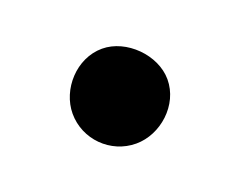

<svg xmlns="http://www.w3.org/2000/svg" viewBox="-43 -197 340 274"><g transform="rotate(-20 127.5 -60.0)"><path d="M56 -59C56 -20 88 12 127 12C164 12 200 -20 200 -59C200 -96 164 -132 127 -132C88 -132 56 -96 56 -59Z"/></g></svg>

Font: Quattrocento Sans
Style: Bold
Weight: 700
Designer: Pablo Impallari
Foundry: Pablo Impallari, Igino Marini, Brenda Gallo
Version: Version 2.000